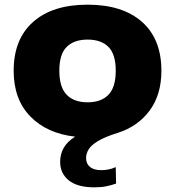

<svg xmlns="http://www.w3.org/2000/svg" viewBox="-20 -577 750 822"><path d="M384 225Q311 225 274.2 195Q237.5 165 237.5 116Q237.5 83 252.8 56Q268 29 301.5 8Q181 -5.5 109.8 -78.5Q38.5 -151.5 38.5 -274Q38.5 -409.5 121.8 -483.2Q205 -557 355 -557Q504.5 -557 587.8 -483.5Q671 -410 671 -274Q671 -171 620 -102.8Q569 -34.5 482 -7.5Q428 9.5 399 27.2Q370 45 359.2 63Q348.5 81 348.5 99.5Q348.5 123.5 365 137.5Q381.5 151.5 413.5 151.5Q427 151.5 442.8 148.8Q458.5 146 475.5 138.5L477 209Q457 216 435.2 220.5Q413.5 225 384 225ZM355 -139Q413 -139 444.2 -171.2Q475.5 -203.5 475.5 -274Q475.5 -345 444.2 -376.2Q413 -407.5 355 -407.5Q297 -407.5 265.5 -376.2Q234 -345 234 -274.5Q234 -203.5 265.5 -171.2Q297 -139 355 -139Z"/></svg>

Font: Encode Sans Expanded ExtraBold
Style: Regular
Weight: 800
Width: 7
Designer: Multiple Designers
Foundry: Impallari Type
Version: Version 3.000; ttfautohint (v1.8.3) -l 8 -r 50 -G 200 -x 14 